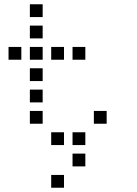

<svg xmlns="http://www.w3.org/2000/svg" viewBox="-20 -700 640 900"><path d="M121 -680Q120 -680 120 -680Q120 -680 120 -679V-621Q120 -620 120 -620Q120 -620 121 -620H179Q180 -620 180 -620Q180 -620 180 -621V-679Q180 -680 180 -680Q180 -680 179 -680ZM121 -580Q120 -580 120 -580Q120 -580 120 -579V-521Q120 -520 120 -520Q120 -520 121 -520H179Q180 -520 180 -520Q180 -520 180 -521V-579Q180 -580 180 -580Q180 -580 179 -580ZM21 -480Q20 -480 20 -480Q20 -480 20 -479V-421Q20 -420 20 -420Q20 -420 21 -420H79Q80 -420 80 -420Q80 -420 80 -421V-479Q80 -480 80 -480Q80 -480 79 -480ZM121 -480Q120 -480 120 -480Q120 -480 120 -479V-421Q120 -420 120 -420Q120 -420 121 -420H179Q180 -420 180 -420Q180 -420 180 -421V-479Q180 -480 180 -480Q180 -480 179 -480ZM221 -480Q220 -480 220 -480Q220 -480 220 -479V-421Q220 -420 220 -420Q220 -420 221 -420H279Q280 -420 280 -420Q280 -420 280 -421V-479Q280 -480 280 -480Q280 -480 279 -480ZM321 -480Q320 -480 320 -480Q320 -480 320 -479V-421Q320 -420 320 -420Q320 -420 321 -420H379Q380 -420 380 -420Q380 -420 380 -421V-479Q380 -480 380 -480Q380 -480 379 -480ZM121 -380Q120 -380 120 -380Q120 -380 120 -379V-321Q120 -320 120 -320Q120 -320 121 -320H179Q180 -320 180 -320Q180 -320 180 -321V-379Q180 -380 180 -380Q180 -380 179 -380ZM121 -280Q120 -280 120 -280Q120 -280 120 -279V-221Q120 -220 120 -220Q120 -220 121 -220H179Q180 -220 180 -220Q180 -220 180 -221V-279Q180 -280 180 -280Q180 -280 179 -280ZM121 -180Q120 -180 120 -180Q120 -180 120 -179V-121Q120 -120 120 -120Q120 -120 121 -120H179Q180 -120 180 -120Q180 -120 180 -121V-179Q180 -180 180 -180Q180 -180 179 -180ZM421 -180Q420 -180 420 -180Q420 -180 420 -179V-121Q420 -120 420 -120Q420 -120 421 -120H479Q480 -120 480 -120Q480 -120 480 -121V-179Q480 -180 480 -180Q480 -180 479 -180ZM221 -80Q220 -80 220 -80Q220 -80 220 -79V-21Q220 -20 220 -20Q220 -20 221 -20H279Q280 -20 280 -20Q280 -20 280 -21V-79Q280 -80 280 -80Q280 -80 279 -80ZM321 -80Q320 -80 320 -80Q320 -80 320 -79V-21Q320 -20 320 -20Q320 -20 321 -20H379Q380 -20 380 -20Q380 -20 380 -21V-79Q380 -80 380 -80Q380 -80 379 -80ZM321 20Q320 20 320 20Q320 20 320 21V79Q320 80 320 80Q320 80 321 80H379Q380 80 380 80Q380 80 380 79V21Q380 20 380 20Q380 20 379 20ZM221 120Q220 120 220 120Q220 120 220 121V179Q220 180 220 180Q220 180 221 180H279Q280 180 280 180Q280 180 280 179V121Q280 120 280 120Q280 120 279 120Z"/></svg>

Font: Doto Medium
Style: Regular
Weight: 500
Monospace: yes
Version: Version 1.000